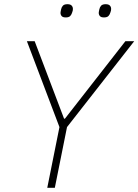

<svg xmlns="http://www.w3.org/2000/svg" viewBox="-20 -894 659 914"><path d="M241 0H205L263 -289L108 -698H145L285 -329H289L577 -698H619L299 -289ZM293 -811Q279 -811 273.5 -817.5Q268 -824 268 -833Q268 -837 269 -840.5Q270 -844 271 -850Q273 -860 279.5 -867Q286 -874 301 -874Q315 -874 321 -867.5Q327 -861 327 -852Q327 -848 326.5 -844.5Q326 -841 324 -836Q321 -825 314.5 -818Q308 -811 293 -811ZM475 -811Q461 -811 455.5 -817.5Q450 -824 450 -833Q450 -837 451 -840.5Q452 -844 453 -850Q455 -860 461.5 -867Q468 -874 483 -874Q497 -874 503 -867.5Q509 -861 509 -852Q509 -848 508.5 -844.5Q508 -841 506 -836Q503 -825 496.5 -818Q490 -811 475 -811Z"/></svg>

Font: IBM Plex Sans ExtraLight
Style: Italic
Weight: 250
Italic angle: -11.31°
Designer: Mike Abbink, Paul van der Laan, Pieter van Rosmalen
Foundry: Bold Monday
Version: Version 3.201